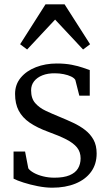

<svg xmlns="http://www.w3.org/2000/svg" viewBox="-20 -861 512 892"><path d="M222.5 11Q191.5 11 155.8 4Q120 -3 89.5 -12.8Q59 -22.5 43 -31V-157H96.5L111.5 -79Q118.5 -68.5 136.8 -58.2Q155 -48 180 -41.8Q205 -35.5 232.5 -35.5Q276.5 -35.5 303.2 -46.8Q330 -58 342.2 -78.2Q354.5 -98.5 354.5 -125.5Q354.5 -155 337.8 -175.8Q321 -196.5 287.8 -213.5Q254.5 -230.5 204.5 -248.5Q152.5 -267.5 118.2 -291Q84 -314.5 67 -346.8Q50 -379 50 -424.5Q50 -468.5 76.5 -500.2Q103 -532 147.2 -549Q191.5 -566 243.5 -566Q283 -566 313.5 -560Q344 -554 365.2 -546.5Q386.5 -539 397 -535.5V-416.5H348.5L330 -489.5Q325 -498.5 310.5 -505.5Q296 -512.5 276 -516.5Q256 -520.5 235.5 -520.5Q202 -521 177 -511Q152 -501 138.2 -483.2Q124.5 -465.5 124.5 -441.5Q124.5 -403.5 143.8 -381.8Q163 -360 193 -346Q223 -332 256 -318.5Q289 -305 320 -290.5Q351 -276 375.5 -257Q400 -238 414.5 -211.8Q429 -185.5 429 -148Q429 -98 403 -62.5Q377 -27 330.5 -8Q284 11 222.5 11ZM106 -631 73.5 -655.5 191.5 -841H280L398.5 -655.5L366 -631L236 -770Z"/></svg>

Font: Merriweather 20pt Light
Style: Regular
Weight: 300
Version: Version 2.100